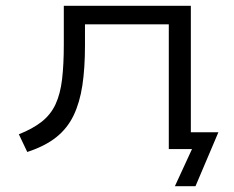

<svg xmlns="http://www.w3.org/2000/svg" viewBox="-20 -514 808 662"><path d="M583 128 642 0H563V-58H733L654 128ZM74 10 45 -51Q93 -70 124 -94.5Q155 -119 171.5 -154.5Q188 -190 194 -240.5Q200 -291 200 -360V-494H638V0H562V-430H273V-357Q273 -279 264 -219.5Q255 -160 233.5 -115.5Q212 -71 173.5 -40.5Q135 -10 74 10Z"/></svg>

Font: Nunito Sans 7pt Expanded Light
Style: Regular
Weight: 300
Width: 7
Designer: Vernon Adams
Foundry: Vernon Adams
Version: Version 3.101;gftools[0.9.27]